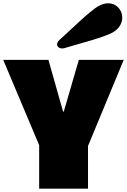

<svg xmlns="http://www.w3.org/2000/svg" viewBox="-21 -1141 769 1161"><path d="M0 0ZM340.8 -901.4Q357.9 -917 401.9 -957.8Q445.8 -998.5 470 -1020.8Q494.1 -1043 524.7 -1068.1Q555.2 -1093.3 572.3 -1103Q603.5 -1121.1 633.3 -1121.1Q669.9 -1121.1 694.1 -1095.5Q718.3 -1069.8 718.3 -1034.2Q718.3 -1008.8 704.1 -985.4Q689.9 -961.9 661.6 -945.3Q644 -935.1 606.9 -921.9Q569.8 -908.7 536.4 -898.7Q502.9 -888.7 449.2 -873.5Q395.5 -858.4 370.6 -850.6Q363.8 -848.1 355 -848.1Q341.8 -848.1 333 -855Q324.2 -861.8 324.2 -872.1Q324.2 -886.7 340.8 -901.4ZM360.4 -466.3H364.7L455.6 -778.8H727.1L511.2 -258.3V0H215.8V-263.2L-1.5 -778.8H272Z"/></svg>

Font: Coda
Style: Heavy
Weight: 800
Version: Version 2.000; ttfautohint (v0.8) -r 50 -G 200 -x